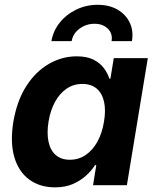

<svg xmlns="http://www.w3.org/2000/svg" viewBox="-20 -786 663 815"><path d="M213.4 9.3Q149.9 9.3 104.7 -23.4Q59.6 -56.2 41 -118.4Q22.5 -180.7 36.6 -269Q52.2 -359.4 92 -421.1Q131.8 -482.9 187.7 -514.9Q243.7 -546.9 305.2 -546.9Q348.6 -546.9 376.5 -533Q404.3 -519 420.7 -497.1Q437 -475.1 444.3 -452.1H448.7L462.9 -539.1H607.4L518.6 0H375L388.7 -85H383.3Q368.2 -61 344.2 -39.6Q320.3 -18.1 288.1 -4.4Q255.9 9.3 213.4 9.3ZM276.4 -107.9Q314 -107.9 343.8 -128.2Q373.5 -148.4 393.6 -184.8Q413.6 -221.2 421.4 -269.5Q429.7 -318.4 421.6 -354.2Q413.6 -390.1 390.4 -409.9Q367.2 -429.7 329.6 -429.7Q292 -429.7 262.5 -409.4Q232.9 -389.2 213.4 -353.3Q193.8 -317.4 186 -269.5Q178.2 -221.7 185.8 -185.1Q193.4 -148.4 216.3 -128.2Q239.3 -107.9 276.4 -107.9ZM394.5 -765.6Q443.8 -765.6 479 -745.1Q514.2 -724.6 530.8 -689.7Q547.4 -654.8 540 -611.3H453.6Q459 -643.6 437.7 -664.3Q416.5 -685.1 381.3 -685.1Q345.7 -685.1 317.6 -664.3Q289.6 -643.6 284.2 -611.3H198.2Q205.6 -654.8 233.4 -689.7Q261.2 -724.6 303.5 -745.1Q345.7 -765.6 394.5 -765.6Z"/></svg>

Font: Inter 18pt
Style: Bold Italic
Weight: 700
Italic angle: -9.3988°
Designer: Rasmus Andersson
Foundry: rsms
Version: Version 4.001;git-66647c0bb